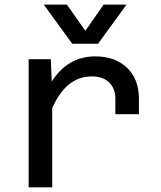

<svg xmlns="http://www.w3.org/2000/svg" viewBox="-20 -804 690 824"><path d="M168 -784.2H267.1L346.2 -671.9L424.8 -784.2H522.9L400.9 -616.2H290ZM103 0V-549.8H198.2L202.1 -454.1Q270.5 -562 389.2 -562Q473.6 -562 524.9 -513.4Q576.2 -464.8 576.2 -379.9V-314H475.1V-379.9Q475.1 -424.3 448.5 -450.2Q421.9 -476.1 374 -476.1Q263.7 -476.1 204.1 -339.8V0Z"/></svg>

Font: Azeret Mono
Style: Regular
Weight: 400
Designer: Martin Vácha
Foundry: Displaay
Version: Version 1.002